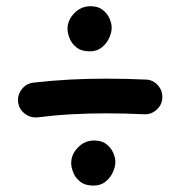

<svg xmlns="http://www.w3.org/2000/svg" viewBox="-20 -638 574 611"><path d="M37.6 -313Q35.2 -335.9 49.3 -354Q63.5 -372.1 85.9 -375Q145.5 -381.8 202.6 -384.8Q259.8 -387.7 316.4 -387.7Q379.9 -387.7 443.4 -384.8Q466.3 -384.3 481.9 -367.2Q497.6 -350.1 496.6 -327.1Q495.6 -304.2 478.5 -288.8Q461.4 -273.4 438.5 -274.4Q376.5 -277.3 316.4 -277.3Q262.2 -277.3 208.7 -274.4Q155.3 -271.5 99.6 -264.6Q77.1 -262.2 58.8 -276.4Q40.5 -290.5 37.6 -313ZM194.8 -546.4Q194.8 -573.7 216.3 -595.9Q237.8 -618.2 268.1 -618.2Q292.5 -618.2 307.4 -606.2Q322.3 -594.2 328.9 -578.4Q335.4 -562.5 335.4 -549.8Q335.4 -534.7 327.4 -517.1Q319.3 -499.5 304 -487.1Q288.6 -474.6 265.6 -474.6Q238.8 -474.6 223.1 -487.3Q207.5 -500 201.2 -516.8Q194.8 -533.7 194.8 -546.4ZM206.5 -119.1Q206.5 -146.5 228 -168.7Q249.5 -190.9 279.8 -190.9Q304.2 -190.9 319.1 -179Q334 -167 340.6 -151.1Q347.2 -135.3 347.2 -122.6Q347.2 -107.4 339.1 -89.8Q331.1 -72.3 315.7 -59.8Q300.3 -47.4 277.3 -47.4Q250.5 -47.4 234.9 -60.1Q219.2 -72.8 212.9 -89.6Q206.5 -106.4 206.5 -119.1Z"/></svg>

Font: Mikhak-FD SemiBold
Style: Regular
Weight: 600
Designer: Amin Abedi
Version: Version 3.2